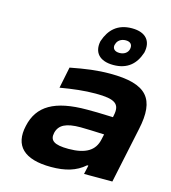

<svg xmlns="http://www.w3.org/2000/svg" viewBox="-113 -843 838 943"><g transform="rotate(15 306.5 -371.5)"><path d="M396 -509C330 -509 273 -501 195 -486L173 -378C237 -389 295 -396 353 -396C451 -396 479 -377 466 -316L464 -306C402 -309 357 -309 332 -309C167 -309 85 -260 62 -154C38 -49 95 9 233 9C304 9 359 -6 403 -45H409L399 0H543L603 -284C637 -443 585 -509 396 -509ZM205 -157C215 -199 250 -217 324 -217C347 -217 400 -215 444 -213L438 -186C426 -128 381 -99 293 -99C219 -99 196 -117 205 -157ZM308 -650C296 -592 328 -554 399 -554C472 -554 511 -593 530 -650L531 -653C544 -711 515 -752 442 -752C369 -752 329 -712 309 -653ZM380 -652 381 -653C385 -673 403 -687 428 -687C452 -687 463 -673 459 -653V-652C455 -632 437 -619 413 -619C388 -619 376 -632 380 -652Z"/></g></svg>

Font: LT Wave Bold
Style: Italic
Weight: 700
Designer: Daniel Lyons
Version: Version 2.5 (Glyphs App)